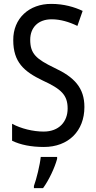

<svg xmlns="http://www.w3.org/2000/svg" viewBox="-20 -744 494 985"><path d="M413 -195C413 -293 362 -348 259 -396C166 -441 135 -468 135 -540C135 -602 175 -645 245 -645C289 -645 334 -632 377 -611L404 -688C362 -708 307 -724 244 -724C129 -725 47 -649 48 -538C48 -425 103 -377 199 -331C295 -287 327 -256 327 -187C327 -120 283 -69 204 -69C150 -69 88 -84 42 -109V-22C85 -1 140 10 205 10C331 10 413 -72 413 -195ZM273 71V61H189C185 102 167 175 154 210V221H201C231 180 261 116 273 71Z"/></svg>

Font: Noto Sans Khmer UI Condensed
Style: Regular
Weight: 400
Width: 3
Designer: Danh Hong and the Monotype Design Team
Foundry: Monotype Imaging Inc.
Version: Version 2.002